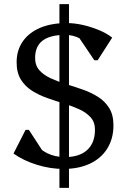

<svg xmlns="http://www.w3.org/2000/svg" viewBox="-20 -797 611 924"><path d="M285 16Q222 16 157.5 -4Q93 -24 45 -58L103 -172H119L218 -20H144V-115Q167 -80 205.5 -60.5Q244 -41 293 -41Q362 -41 399.5 -75Q437 -109 437 -173Q437 -209 416.5 -232Q396 -255 362.5 -270.5Q329 -286 288.5 -298.5Q248 -311 208 -325Q168 -339 134.5 -360Q101 -381 80.5 -414Q60 -447 60 -497Q60 -555 89.5 -597.5Q119 -640 173 -663Q227 -686 301 -686Q338 -686 378 -677Q418 -668 455.5 -652.5Q493 -637 520 -616L450 -507H434L336 -652H428L421 -557Q398 -593 366 -611Q334 -629 293 -629Q221 -629 185 -601.5Q149 -574 149 -518Q149 -482 169.5 -459Q190 -436 223.5 -420.5Q257 -405 297.5 -392.5Q338 -380 378 -366Q418 -352 451.5 -331Q485 -310 505.5 -277Q526 -244 526 -194Q526 -130 496.5 -82.5Q467 -35 413 -9.5Q359 16 285 16ZM266 107V-777H312V107Z"/></svg>

Font: Platypi Light
Style: Regular
Weight: 300
Designer: David Sargent
Foundry: Bolt Cutter Type
Version: Version 1.200